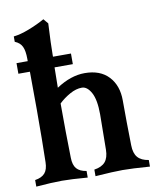

<svg xmlns="http://www.w3.org/2000/svg" viewBox="-86 -845 754 914"><g transform="rotate(-10 290.5 -387.5)"><path d="M197.8 -361.3Q197.8 -227.5 200.7 -105.5Q201.2 -70.3 216.3 -52.7Q231.4 -35.2 263.7 -30.3V1.5Q184.6 -4.9 139.6 -4.9Q94.2 -4.9 15.1 1.5V-30.3Q47.4 -35.2 62.7 -52.7Q78.1 -70.3 78.6 -105.5Q81.1 -207 81.1 -361.3Q81.1 -443.8 80.1 -542.5H24.4V-593.8H78.6V-604.5Q78.6 -643.6 68.8 -664.3Q59.1 -685.1 33.7 -695.3V-721.2Q66.4 -724.6 109.1 -741.2Q151.9 -757.8 186.5 -777.3L206.1 -753.9Q200.7 -650.9 200.7 -604V-593.8H287.6V-542.5H199.2Q199.2 -516.6 198.5 -492.4Q197.8 -468.3 197.8 -444.3Q268.1 -490.7 335 -490.7Q410.2 -490.7 450.9 -447Q491.7 -403.3 491.7 -331.5Q491.7 -225.6 494.1 -114.3Q494.6 -75.2 511.7 -55.4Q528.8 -35.6 564.5 -30.3V1.5Q477.5 -4.9 433.1 -4.9Q389.2 -4.9 301.3 1.5V-30.3Q337.4 -35.6 354.5 -55.4Q371.6 -75.2 372.1 -114.3Q374 -232.4 374 -284.7Q374 -355 355 -389.9Q335.9 -424.8 310.1 -424.8Q282.2 -424.8 252 -408Q221.7 -391.1 197.8 -368.2Z"/></g></svg>

Font: Flanker
Style: Bold
Weight: 700
Designer: Flanker
Foundry: Flanker
Version: Version 2.021